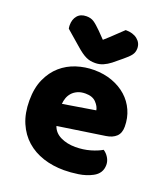

<svg xmlns="http://www.w3.org/2000/svg" viewBox="-138 -837 827 950"><g transform="rotate(20 275.0 -362.0)"><path d="M309 16Q250 16 199.5 -0.5Q149 -17 111.5 -50Q74 -83 52.5 -133Q31 -183 31 -250Q31 -316 52.5 -363.5Q74 -411 109 -441.5Q144 -472 189 -486.5Q234 -501 281 -501Q334 -501 377.5 -485Q421 -469 452.5 -441Q484 -413 501.5 -374Q519 -335 519 -289Q519 -255 500 -237Q481 -219 447 -214L200 -177Q211 -144 245 -127.5Q279 -111 323 -111Q364 -111 400.5 -121.5Q437 -132 460 -146Q476 -136 487 -118Q498 -100 498 -80Q498 -35 456 -13Q424 4 384 10Q344 16 309 16ZM281 -377Q257 -377 239.5 -369Q222 -361 211 -348.5Q200 -336 194.5 -320.5Q189 -305 188 -289L359 -317Q356 -337 337 -357Q318 -377 281 -377ZM270 -656Q303 -685 322 -704Q341 -723 360 -740Q399 -740 422 -721.5Q445 -703 445 -674Q445 -654 434 -639Q423 -624 397 -603L352 -566Q334 -552 314.5 -543.5Q295 -535 273 -535Q259 -535 248 -537Q237 -539 225 -544.5Q213 -550 199 -560Q185 -570 167 -586L93 -650Q92 -655 91.5 -659Q91 -663 91 -668Q91 -699 107.5 -718.5Q124 -738 155 -738Q178 -738 194 -727.5Q210 -717 236 -691Z"/></g></svg>

Font: Baloo Bhai
Style: Regular
Weight: 400
Designer: Supriya Tembe, Noopur Datye and Ek Type
Foundry: Ek Type
Version: Version 1.100;PS 1.000;hotconv 1.0.88;makeotf.lib2.5.647800;